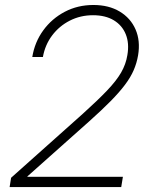

<svg xmlns="http://www.w3.org/2000/svg" viewBox="-20 -758 617 778"><path d="M19 0 24.9 -37.6 314.9 -296.4Q375.5 -351.1 413.3 -390.6Q451.2 -430.2 470.7 -463.9Q490.2 -497.6 496.1 -534.7Q504.4 -582.5 489.7 -618.9Q475.1 -655.3 441.2 -675.8Q407.2 -696.3 356.9 -696.3Q305.7 -696.3 262.7 -674.3Q219.7 -652.3 191.2 -614.3Q162.6 -576.2 153.8 -526.9H110.8Q120.6 -587.4 155.3 -635Q189.9 -682.6 242.4 -710.2Q294.9 -737.8 358.4 -737.8Q420.9 -737.8 465.1 -711.2Q509.3 -684.6 529.3 -638.7Q549.3 -592.8 539.6 -534.2Q534.2 -502.4 521.7 -473.6Q509.3 -444.8 486.3 -414.3Q463.4 -383.8 428 -347.9Q392.6 -312 341.8 -266.6L91.3 -43.5L90.8 -41.5H478L471.2 0Z"/></svg>

Font: Inter 24pt ExtraLight
Style: Italic
Weight: 250
Italic angle: -9.3988°
Version: Version 4.001;git-66647c0bb